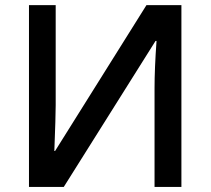

<svg xmlns="http://www.w3.org/2000/svg" viewBox="-20 -734 829 754"><path d="M93.8 -713.9H198.7V-321.3Q198.7 -278.3 193.4 -141.1H196.3L555.2 -713.9H692.4V0H586.9V-387.2Q586.9 -464.4 594.7 -573.2H590.8L230.5 0H93.8Z"/></svg>

Font: Viking Open Sans Light
Style: Bold
Weight: 600
Foundry: Ascender Corporation
Version: Version 2.001